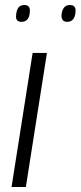

<svg xmlns="http://www.w3.org/2000/svg" viewBox="-20 -745 321 765"><path d="M83 0H26L110 -534H167ZM248 -658Q236 -658 230.5 -664.5Q225 -671 225 -683Q226 -703 234.5 -714Q243 -725 258 -725Q271 -725 276.5 -718.5Q282 -712 281 -699Q280 -679 271.5 -668.5Q263 -658 248 -658ZM66 -658Q54 -658 48.5 -664Q43 -670 44 -682Q45 -702 52.5 -713.5Q60 -725 77 -725Q89 -725 94.5 -718.5Q100 -712 99 -699Q98 -678 89.5 -668Q81 -658 66 -658Z"/></svg>

Font: Georama Light
Style: Italic
Weight: 300
Italic angle: -9°
Designer: Jean-Baptiste Levee
Foundry: Production Type
Version: Version 1.001